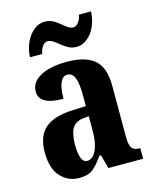

<svg xmlns="http://www.w3.org/2000/svg" viewBox="-116 -841 742 929"><g transform="rotate(-15 255.0 -377.0)"><path d="M165 10Q111 10 73 -30Q35 -70 35 -153Q35 -235 80.5 -273.5Q126 -312 218 -315L285 -318V-374Q285 -430 274 -459Q263 -488 237 -488Q214 -488 202 -460Q190 -432 190 -380Q69 -380 69 -447Q69 -482 93.5 -504.5Q118 -527 159 -538Q200 -549 250 -549Q342 -549 388 -511Q434 -473 434 -378V-124Q434 -83 445 -68Q456 -53 484 -53H487V0H313L294 -69H286Q258 -28 234 -9Q210 10 165 10ZM223 -60Q252 -60 269 -96.5Q286 -133 286 -191V-267L257 -264Q217 -259 201.5 -231Q186 -203 186 -149Q186 -107 195 -83.5Q204 -60 223 -60ZM317 -606Q295 -606 277 -615.5Q259 -625 244 -637.5Q229 -650 215 -659.5Q201 -669 187 -669Q172 -669 160.5 -652.5Q149 -636 147 -616H85Q87 -656 102.5 -690Q118 -724 143 -744Q168 -764 197 -764Q227 -764 249 -748.5Q271 -733 290 -717Q309 -701 326 -701Q340 -701 352.5 -717.5Q365 -734 367 -754H428Q426 -713 411 -679.5Q396 -646 371 -626Q346 -606 317 -606Z"/></g></svg>

Font: Noto Serif Khmer ExtraCondensed ExtraBold
Style: Regular
Weight: 800
Width: 2
Designer: Danh Hong and the Monotype Design Team
Foundry: Monotype Imaging Inc.
Version: Version 2.004; ttfautohint (v1.8.4.7-5d5b)